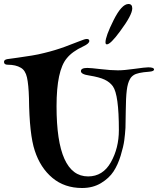

<svg xmlns="http://www.w3.org/2000/svg" viewBox="-20 -983 791 961"><path d="M414 -788Q427 -788 427 -778Q427 -765 397 -751Q341 -725 314 -691Q263 -630 263 -451Q263 -100 421 -100Q495 -100 535 -171Q575 -242 575 -332Q575 -509 545 -551Q530 -572 503.5 -584.5Q477 -597 427 -605Q385 -611 385 -627Q385 -643 417 -643Q433 -643 484 -637Q535 -631 570 -631Q601 -631 654 -638.5Q707 -646 722 -646Q751 -646 751 -635Q751 -626 726 -624Q668 -620 649 -607Q637 -599 631 -588Q619 -568 614.5 -531Q610 -494 609.5 -430Q609 -366 608 -343Q606 -311 602 -280.5Q598 -250 584 -204Q570 -158 548 -124.5Q526 -91 485.5 -66.5Q445 -42 391 -42Q303 -42 242.5 -92.5Q182 -143 154 -229Q127 -310 125 -492Q123 -560 115 -595.5Q107 -631 84 -644Q59 -659 19 -659Q0 -659 0 -673Q0 -684 16 -687Q32 -689 70 -694.5Q108 -700 139.5 -705Q171 -710 202 -718Q256 -731 305 -749Q354 -767 379.5 -777.5Q405 -788 414 -788ZM623 -963Q642 -963 642 -941Q642 -908 580 -825Q533 -761 515 -761Q508 -761 508 -771Q508 -801 548.5 -882Q589 -963 623 -963Z"/></svg>

Font: Henny Penny
Style: Regular
Weight: 400
Designer: Olga Umpeleva
Foundry: Brownfox
Version: Version 1.001